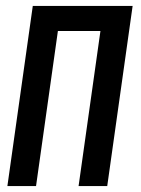

<svg xmlns="http://www.w3.org/2000/svg" viewBox="-20 -600 478 650"><path d="M102 30 176 -495H320L246 30H343L429 -580H91L5 30Z"/></svg>

Font: Smiley Sans Oblique
Style: Regular
Weight: 400
Italic angle: -8°
Designer: oooooohmygosh, Nagisa Chen, Janine Sui, Heda Shi, Jian Li
Foundry: atelierAnchor
Version: Version 2.0.1